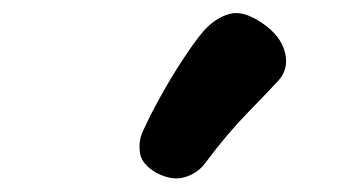

<svg xmlns="http://www.w3.org/2000/svg" viewBox="-20 -891 541 292"><path d="M291.8 -642.6Q280.7 -627.6 261.2 -621.6Q241.8 -615.6 218 -628.1Q195.7 -640.8 193 -657.9Q190.3 -675.1 196.6 -689.9Q208 -715.2 224.7 -745.2Q241.3 -775.2 259.2 -802.2Q277 -829.2 289.6 -843.8Q307.3 -863.6 328.5 -869.7Q349.7 -875.9 379.2 -855.6Q407.4 -836.2 413.5 -810.9Q419.6 -785.6 402.6 -767.6Q390.2 -754 356.9 -719.8Q323.7 -685.6 291.8 -642.6Z"/></svg>

Font: Playpen Sans
Style: Regular
Weight: 400
Designer: Laura Meseguer, Veronika Burian, José Scaglione, Kostas Bartsokas, Vera Evstafieva, Tom Grace, Yorlmar Campos
Foundry: TypeTogether
Version: Version 2.000